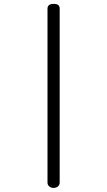

<svg xmlns="http://www.w3.org/2000/svg" viewBox="-20 -842 540 969"><path d="M219.7 42V79.1Q219.7 91.8 228.5 98.6Q237.3 106.4 250 106.4Q262.7 106.4 271.5 99.6Q281.2 91.8 281.2 79.1V-798.8Q281.2 -823.2 250 -822.3Q219.7 -822.3 219.7 -797.9Z"/></svg>

Font: Gulim
Style: Regular
Weight: 400
Version: Version 2.21